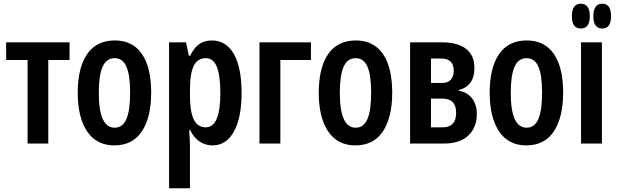

<svg xmlns="http://www.w3.org/2000/svg" viewBox="-20 -770 3310 1030"><path d="M128 0V-448H13V-543H353V-448H239V0Z M593 10Q498 10 447.5 -65Q397 -140 397 -272Q397 -407 447.5 -480Q498 -553 596 -553Q691 -553 741 -481Q791 -409 791 -273Q791 -140 741 -65Q691 10 593 10ZM595 -85Q638 -85 658 -131Q678 -177 678 -273Q678 -368 658 -413Q638 -458 595 -458Q551 -458 530.5 -412Q510 -366 510 -271Q510 -85 595 -85Z M887 240V-543H978L993 -471H1000Q1023 -517 1051 -535Q1079 -553 1116 -553Q1193 -553 1234.5 -480.5Q1276 -408 1276 -271Q1276 -139 1235 -64.5Q1194 10 1120 10Q1082 10 1051 -10.5Q1020 -31 1000 -72H995Q999 -16 999 13V240ZM1084 -87Q1162 -87 1162 -270Q1162 -364 1143.5 -411Q1125 -458 1084 -458Q1040 -458 1019.5 -417Q999 -376 999 -286V-262Q999 -171 1019.5 -129Q1040 -87 1084 -87Z M1372 0V-543H1648V-448H1484V0Z M1886 10Q1791 10 1740.5 -65Q1690 -140 1690 -272Q1690 -407 1740.5 -480Q1791 -553 1889 -553Q1984 -553 2034 -481Q2084 -409 2084 -273Q2084 -140 2034 -65Q1984 10 1886 10ZM1888 -85Q1931 -85 1951 -131Q1971 -177 1971 -273Q1971 -368 1951 -413Q1931 -458 1888 -458Q1844 -458 1823.5 -412Q1803 -366 1803 -271Q1803 -85 1888 -85Z M2180 0V-543H2351Q2434 -543 2479.5 -508.5Q2525 -474 2525 -406Q2525 -308 2441 -287V-283Q2486 -276 2512 -243Q2538 -210 2538 -157Q2538 -87 2493 -43.5Q2448 0 2361 0ZM2292 -325H2351Q2383 -325 2398.5 -342.5Q2414 -360 2414 -391Q2414 -456 2347 -456H2292ZM2292 -87H2354Q2427 -87 2427 -165Q2427 -241 2353 -241H2292Z M2803 10Q2708 10 2657.5 -65Q2607 -140 2607 -272Q2607 -407 2657.5 -480Q2708 -553 2806 -553Q2901 -553 2951 -481Q3001 -409 3001 -273Q3001 -140 2951 -65Q2901 10 2803 10ZM2805 -85Q2848 -85 2868 -131Q2888 -177 2888 -273Q2888 -368 2868 -413Q2848 -458 2805 -458Q2761 -458 2740.5 -412Q2720 -366 2720 -271Q2720 -85 2805 -85Z M3096 -617Q3048 -617 3048 -683Q3048 -750 3096 -750Q3144 -750 3144 -683Q3144 -617 3096 -617ZM3211 -617Q3163 -617 3163 -683Q3163 -750 3211 -750Q3258 -750 3258 -683Q3258 -617 3211 -617ZM3097 0V-543H3209V0Z"/></svg>

Font: Noto Sans ExtraCondensed SemiBold
Style: Regular
Weight: 600
Width: 2
Designer: Monotype Design Team
Foundry: Monotype Imaging Inc.
Version: Version 2.013; ttfautohint (v1.8.4.7-5d5b)